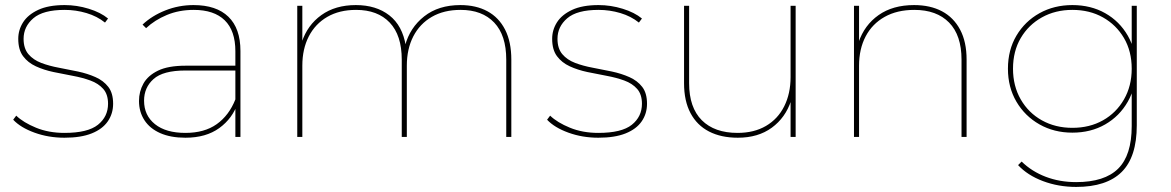

<svg xmlns="http://www.w3.org/2000/svg" viewBox="-20 -540 4617 757"><path d="M234 3Q171 3 116 -17Q61 -37 32 -68L44 -84Q72 -57 122 -36.5Q172 -16 234 -16Q326 -16 366 -48Q406 -80 406 -131Q406 -168 387 -189.5Q368 -211 336.5 -222.5Q305 -234 267 -241Q229 -248 191 -256Q153 -264 121.5 -278.5Q90 -293 71 -318.5Q52 -344 52 -387Q52 -422 71 -452Q90 -482 130.5 -501Q171 -520 235 -520Q283 -520 330 -505.5Q377 -491 406 -467L394 -451Q363 -476 321 -488.5Q279 -501 235 -501Q150 -501 111.5 -468Q73 -435 73 -387Q73 -349 92 -326.5Q111 -304 142.5 -292Q174 -280 212 -273Q250 -266 287.5 -258Q325 -250 356.5 -236Q388 -222 407 -197.5Q426 -173 426 -131Q426 -92 405 -61.5Q384 -31 341.5 -14Q299 3 234 3Z M908 0V-123V-140V-338Q908 -419 866 -460Q824 -501 744 -501Q686 -501 638 -481Q590 -461 556 -429L542 -443Q579 -478 632 -499Q685 -520 743 -520Q833 -520 880.5 -474Q928 -428 928 -339V0ZM711 3Q653 3 612 -15Q571 -33 549.5 -66Q528 -99 528 -142Q528 -179 545.5 -210.5Q563 -242 603 -261.5Q643 -281 712 -281H919V-262H711Q623 -262 585.5 -228.5Q548 -195 548 -143Q548 -85 591 -50.5Q634 -16 711 -16Q786 -16 834.5 -50.5Q883 -85 908 -148L918 -135Q897 -73 844.5 -35Q792 3 711 3Z M1152 0V-517H1172V-371L1170 -374Q1192 -441 1247 -480.5Q1302 -520 1383 -520Q1463 -520 1515 -479.5Q1567 -439 1580 -359L1577 -360Q1596 -431 1652.5 -475.5Q1709 -520 1795 -520Q1857 -520 1902 -495.5Q1947 -471 1971.5 -423Q1996 -375 1996 -305V0H1976V-305Q1976 -401 1928.5 -451Q1881 -501 1796 -501Q1730 -501 1682.5 -473.5Q1635 -446 1609.5 -396.5Q1584 -347 1584 -281V0H1564V-305Q1564 -401 1516.5 -451Q1469 -501 1384 -501Q1318 -501 1270.5 -473.5Q1223 -446 1197.5 -396.5Q1172 -347 1172 -281V0Z M2339 3Q2276 3 2221 -17Q2166 -37 2137 -68L2149 -84Q2177 -57 2227 -36.5Q2277 -16 2339 -16Q2431 -16 2471 -48Q2511 -80 2511 -131Q2511 -168 2492 -189.5Q2473 -211 2441.5 -222.5Q2410 -234 2372 -241Q2334 -248 2296 -256Q2258 -264 2226.5 -278.5Q2195 -293 2176 -318.5Q2157 -344 2157 -387Q2157 -422 2176 -452Q2195 -482 2235.5 -501Q2276 -520 2340 -520Q2388 -520 2435 -505.5Q2482 -491 2511 -467L2499 -451Q2468 -476 2426 -488.5Q2384 -501 2340 -501Q2255 -501 2216.5 -468Q2178 -435 2178 -387Q2178 -349 2197 -326.5Q2216 -304 2247.5 -292Q2279 -280 2317 -273Q2355 -266 2392.5 -258Q2430 -250 2461.5 -236Q2493 -222 2512 -197.5Q2531 -173 2531 -131Q2531 -92 2510 -61.5Q2489 -31 2446.5 -14Q2404 3 2339 3Z M2889 3Q2823 3 2775.5 -21.5Q2728 -46 2702.5 -94Q2677 -142 2677 -212V-517H2697V-212Q2697 -116 2747 -66Q2797 -16 2888 -16Q2953 -16 3000 -43.5Q3047 -71 3072 -121Q3097 -171 3097 -236V-517H3117V0H3097V-146L3099 -143Q3077 -76 3023 -36.5Q2969 3 2889 3Z M3347 0V-517H3367V-370L3365 -373Q3388 -441 3444 -480.5Q3500 -520 3584 -520Q3648 -520 3694 -495.5Q3740 -471 3765.5 -423Q3791 -375 3791 -305V0H3771V-305Q3771 -401 3722 -451Q3673 -501 3585 -501Q3517 -501 3468 -473.5Q3419 -446 3393 -396.5Q3367 -347 3367 -281V0Z M4223 197Q4153 197 4092 174Q4031 151 3994 111L4008 97Q4048 136 4103 157Q4158 178 4223 178Q4335 178 4388.5 125Q4442 72 4442 -43V-209L4452 -269L4442 -329V-517H4462V-46Q4462 79 4402.5 138Q4343 197 4223 197ZM4208 -17Q4136 -17 4078.5 -49.5Q4021 -82 3987.5 -139Q3954 -196 3954 -269Q3954 -343 3987.5 -399.5Q4021 -456 4078.5 -488Q4136 -520 4208 -520Q4281 -520 4337.5 -488Q4394 -456 4426.5 -399.5Q4459 -343 4459 -269Q4459 -196 4426.5 -139Q4394 -82 4337.5 -49.5Q4281 -17 4208 -17ZM4208 -36Q4276 -36 4328.5 -65.5Q4381 -95 4411.5 -148Q4442 -201 4442 -269Q4442 -338 4411.5 -390Q4381 -442 4328.5 -471.5Q4276 -501 4208 -501Q4141 -501 4088 -471.5Q4035 -442 4004.5 -390Q3974 -338 3974 -269Q3974 -201 4004.5 -148Q4035 -95 4088 -65.5Q4141 -36 4208 -36Z"/></svg>

Font: Montserrat Thin Thin
Style: Regular
Weight: 250
Version: Version 9.000